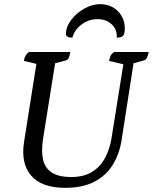

<svg xmlns="http://www.w3.org/2000/svg" viewBox="-20 -891 735 923"><path d="M294 12Q180 12 129.5 -47Q79 -106 96 -211L155 -584L95 -598Q98 -626 119 -641H318Q313 -605 298 -601L245 -587L187 -224Q178 -167 186.5 -126Q195 -85 227.5 -62.5Q260 -40 323 -40Q384 -40 424 -65.5Q464 -91 486 -133.5Q508 -176 516 -226L573 -582L505 -598Q507 -614 511.5 -623Q516 -632 528 -641H695Q688 -605 673 -601L622 -587L564 -214Q553 -148 521 -97Q489 -46 433 -17Q377 12 294 12ZM461 -871Q513 -871 546.5 -837.5Q580 -804 580 -753Q580 -729 572 -719.5Q564 -710 541 -710Q544 -748 517.5 -773.5Q491 -799 449 -799Q407 -799 372.5 -773.5Q338 -748 328 -710Q297 -710 297 -728Q297 -762 322 -795Q347 -828 385 -849.5Q423 -871 461 -871Z"/></svg>

Font: Petrona Medium
Style: Italic
Weight: 500
Italic angle: -9°
Designer: Ringo R. Seeber
Foundry: Ringo R. Seeber
Version: Version 2.001; ttfautohint (v1.8.3)